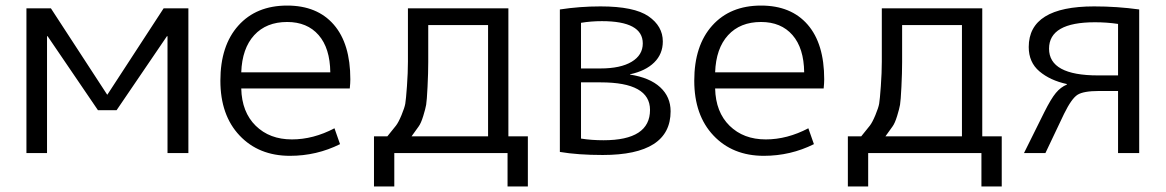

<svg xmlns="http://www.w3.org/2000/svg" viewBox="-20 -550 4189 690"><path d="M580 -420 399 -154H332L151 -420H149V0H75V-520H163L365 -210H366L568 -520H657V0H582V-420Z M847 -290H1167Q1166 -377 1125 -424Q1084 -471 1012 -471Q937 -471 893.5 -423.5Q850 -376 847 -290ZM847 -232Q849 -147 899 -98Q949 -49 1029 -49Q1106 -49 1182 -89L1202 -32Q1118 10 1022 10Q910 10 841 -63Q772 -136 772 -260Q772 -386 836.5 -458Q901 -530 1012 -530Q1120 -530 1179.5 -461.5Q1239 -393 1239 -265Q1239 -252 1237 -232Z M1459 -60H1734V-460H1519Q1519 -365 1519 -327Q1519 -289 1516.5 -238.5Q1514 -188 1511.5 -173.5Q1509 -159 1501 -133Q1493 -107 1484.5 -95.5Q1476 -84 1459 -60ZM1372 -60Q1394 -87 1403 -98.5Q1412 -110 1423 -136.5Q1434 -163 1436.5 -177.5Q1439 -192 1442.5 -240.5Q1446 -289 1446 -328.5Q1446 -368 1446 -460V-520H1807V-60H1877V120H1804V0H1397V120H1324V-60Z M2068 -52Q2105 -46 2149 -46Q2316 -46 2316 -155Q2316 -254 2139 -254H2068ZM2068 -304H2138Q2210 -304 2250 -328Q2290 -352 2290 -394Q2290 -474 2143 -474Q2104 -474 2068 -468ZM2390 -150Q2390 7 2146 7Q2057 7 1992 -4V-516Q2063 -527 2138 -527Q2259 -527 2310.5 -491.5Q2362 -456 2362 -401Q2362 -356 2331 -325.5Q2300 -295 2244 -283V-282Q2315 -271 2352.5 -236.5Q2390 -202 2390 -150Z M2550 -290H2870Q2869 -377 2828 -424Q2787 -471 2715 -471Q2640 -471 2596.5 -423.5Q2553 -376 2550 -290ZM2550 -232Q2552 -147 2602 -98Q2652 -49 2732 -49Q2809 -49 2885 -89L2905 -32Q2821 10 2725 10Q2613 10 2544 -63Q2475 -136 2475 -260Q2475 -386 2539.5 -458Q2604 -530 2715 -530Q2823 -530 2882.5 -461.5Q2942 -393 2942 -265Q2942 -252 2940 -232Z M3162 -60H3437V-460H3222Q3222 -365 3222 -327Q3222 -289 3219.5 -238.5Q3217 -188 3214.5 -173.5Q3212 -159 3204 -133Q3196 -107 3187.5 -95.5Q3179 -84 3162 -60ZM3075 -60Q3097 -87 3106 -98.5Q3115 -110 3126 -136.5Q3137 -163 3139.5 -177.5Q3142 -192 3145.5 -240.5Q3149 -289 3149 -328.5Q3149 -368 3149 -460V-520H3510V-60H3580V120H3507V0H3100V120H3027V-60Z M3814 -248Q3754 -261 3715.5 -293.5Q3677 -326 3677 -381Q3677 -527 3912 -527Q3995 -527 4074 -516V0H3998V-223H3929Q3874 -223 3852.5 -209.5Q3831 -196 3804 -141L3737 0H3660L3733 -147Q3757 -195 3774.5 -216Q3792 -237 3814 -246ZM3998 -279V-464Q3958 -470 3915 -470Q3750 -470 3750 -375Q3750 -279 3926 -279Z"/></svg>

Font: M PLUS 1p
Style: Regular
Weight: 400
Version: Version 1.062